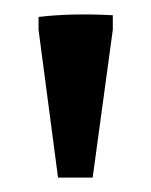

<svg xmlns="http://www.w3.org/2000/svg" viewBox="-20 -582 209 265"><path d="M60.1 -336.9 33.2 -541V-558.6Q77.6 -564 135.7 -561V-541L107.9 -336.9Z"/></svg>

Font: Markazi Text
Style: Bold
Weight: 700
Designer: Borna Izadpanah (Arabic designer), Fiona Ross (Arabic design director) and Florian Runge (Latin designer)
Foundry: Borna Izadpanah and Florian Runge
Version: Version 1.001; ttfautohint (v1.8.3)